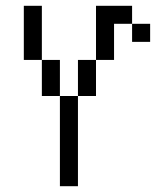

<svg xmlns="http://www.w3.org/2000/svg" viewBox="-20 -645 540 665"><path d="M500 -500V-562.5H437.5V-500ZM187.5 -312.5V0H250V-312.5ZM187.5 -312.5Q187.5 -312.5 187.5 -437.5H125Q125 -437.5 125 -312.5ZM250 -312.5H312.5Q312.5 -312.5 312.5 -437.5H250Q250 -437.5 250 -312.5ZM125 -437.5V-625H62.5V-437.5ZM312.5 -437.5H375Q375 -437.5 375 -562.5H437.5V-625H312.5Z"/></svg>

Font: BFUnifontExMono
Style: Regular
Weight: 500
Version: Version 15.0.06